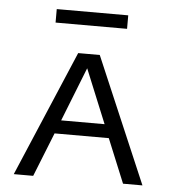

<svg xmlns="http://www.w3.org/2000/svg" viewBox="-48 -665 630 709"><g transform="rotate(5 267.5 -310.5)"><path d="M399 -621V-571H134V-621ZM434 0 367 -163H166L101 0H29L227 -466H307L506 0ZM186 -213H347L265 -413Z"/></g></svg>

Font: EauTestSC
Style: Regular
Weight: 400
Designer: Christian Thalmann (Catharsis Fonts)
Version: Version 0.001;PS 000.001;hotconv 1.0.88;makeotf.lib2.5.64775